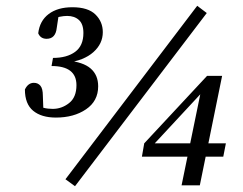

<svg xmlns="http://www.w3.org/2000/svg" viewBox="-20 -629 840 663"><path d="M239 14 206 -10 661 -609 694 -584ZM173 -223Q123 -223 94.5 -246.5Q66 -270 66 -320Q77 -343 97 -343Q111 -343 119.5 -333Q128 -323 128 -298L130 -243L104 -268Q128 -253 162 -253Q193 -253 218.5 -273Q244 -293 244 -335Q244 -401 158 -401L163 -429Q211 -429 239.5 -450Q268 -471 268 -515Q268 -546 252.5 -560Q237 -574 212 -574Q200 -574 185.5 -571Q171 -568 159 -562L184 -586L176 -533Q172 -495 141 -495Q120 -495 112 -514Q117 -557 148 -580.5Q179 -604 230 -604Q284 -604 309.5 -579Q335 -554 335 -518Q335 -478 302.5 -449Q270 -420 210 -412L212 -420Q267 -415 293 -392.5Q319 -370 319 -331Q319 -280 277 -251.5Q235 -223 173 -223ZM751 -88H470L478 -134L695 -367H747L670 11H607L675 -320H687L506 -125L505 -134H760Z"/></svg>

Font: Lisu Bosa Medium
Style: Italic
Weight: 500
Italic angle: -19°
Designer: David Morse, Annie Olsen, Victor Gaultney, Frank Grießhammer (Latin)
Foundry: SIL International
Version: Version 2.000